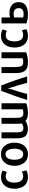

<svg xmlns="http://www.w3.org/2000/svg" viewBox="1684 -2272 605 4014"><g transform="rotate(-90 1987.0 -264.5)"><path d="M433 -18Q379 17 291 17Q177 17 113 -59Q49 -135 49 -265Q49 -393 115 -470Q181 -547 288 -547Q369 -547 428 -513Q413 -463 400 -424Q356 -448 307 -448Q242 -448 209.5 -400.5Q177 -353 177 -266Q177 -180 210 -132Q243 -84 310 -84Q361 -84 408 -111Z M1012 -265Q1012 -138 947.5 -60Q883 18 770 18Q658 18 593 -60Q528 -138 528 -265Q528 -391 593.5 -469Q659 -547 770 -547Q882 -547 947 -469Q1012 -391 1012 -265ZM655 -266Q655 -182 683 -132Q711 -82 770 -82Q829 -82 857 -132.5Q885 -183 885 -266Q885 -349 856.5 -400.5Q828 -452 770 -452Q712 -452 683.5 -400Q655 -348 655 -266Z M1102 -536H1228V-249Q1228 -216 1228.5 -200.5Q1229 -185 1231.5 -161Q1234 -137 1239.5 -125.5Q1245 -114 1255 -101.5Q1265 -89 1281 -84Q1297 -79 1320 -79Q1374 -79 1413 -112Q1406 -168 1406 -239V-536H1531V-263Q1531 -225 1531.5 -208.5Q1532 -192 1534.5 -165Q1537 -138 1543 -126.5Q1549 -115 1560 -101.5Q1571 -88 1588 -83.5Q1605 -79 1630 -79Q1678 -79 1709 -90V-536H1835V-19Q1741 17 1624 17Q1519 17 1468 -37Q1421 -3 1361 10Q1321 16 1281 15Q1234 13 1200 -2Q1166 -17 1147.5 -38.5Q1129 -60 1118.5 -94Q1108 -128 1105 -158Q1102 -188 1102 -230Z M1905 0Q1980 -251 2095 -542H2206Q2313 -276 2397 0H2263Q2218 -174 2166 -331Q2161 -346 2155.5 -370Q2150 -394 2148 -399H2147Q2145 -395 2142.5 -385.5Q2140 -376 2136 -359.5Q2132 -343 2128 -331Q2068 -150 2030 0Z M2902 -21Q2818 17 2686 17Q2565 17 2516 -44Q2467 -105 2467 -222V-536H2593V-257Q2593 -164 2611.5 -123Q2630 -82 2694 -82Q2750 -82 2776 -95V-536H2902Z M3385 -18Q3331 17 3243 17Q3129 17 3065 -59Q3001 -135 3001 -265Q3001 -393 3067 -470Q3133 -547 3240 -547Q3321 -547 3380 -513Q3365 -463 3352 -424Q3308 -448 3259 -448Q3194 -448 3161.5 -400.5Q3129 -353 3129 -266Q3129 -180 3162 -132Q3195 -84 3262 -84Q3313 -84 3360 -111Z M3505 -536H3630V-359Q3668 -369 3710 -369H3743Q3833 -366 3891.5 -316.5Q3950 -267 3950 -177Q3950 -82 3886 -33Q3822 16 3709 16Q3592 20 3505 -15ZM3824 -176Q3824 -224 3796.5 -252.5Q3769 -281 3719 -282Q3714 -282 3708.5 -282Q3703 -282 3696 -282Q3689 -282 3685 -282Q3662 -281 3630 -273V-82Q3653 -76 3678 -75Q3688 -74 3710 -74Q3824 -77 3824 -176Z"/></g></svg>

Font: Repo
Style: DemiBold
Weight: 600
Designer: Stefan Peev
Foundry: Context Ltd
Version: Version 001.000